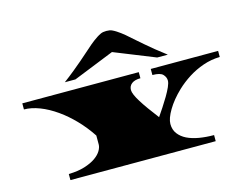

<svg xmlns="http://www.w3.org/2000/svg" viewBox="-125 -1190 1802 1398"><g transform="rotate(-15 776.0 -490.5)"><path d="M242.7 0V-45.9Q313.5 -47.4 364 -63.5Q414.6 -79.6 446.8 -102.1Q479 -125 493.9 -150.4Q508.8 -175.8 508.8 -197.3V-264.6Q463.4 -333.5 407.5 -391.6Q351.6 -449.7 292 -491.7Q228.5 -536.6 166.3 -560.5Q104 -584.5 48.8 -584.5V-630.4H926.8V-584.5Q883.8 -584.5 860.8 -566.9Q837.9 -549.3 837.9 -519Q837.9 -489.3 877 -426.8Q896 -396 923.3 -358.2Q950.7 -320.3 984.9 -275.4Q1004.4 -303.7 1026.9 -337.9Q1049.3 -372.1 1069.6 -406.2Q1089.8 -440.4 1102.8 -469.5Q1115.7 -498.5 1115.7 -516.6Q1115.7 -542.5 1095.7 -563.5Q1075.7 -584.5 1017.1 -584.5V-630.4H1524.9V-584.5Q1458.5 -583 1398.4 -562Q1337.9 -541 1285.6 -507.8Q1233.4 -474.6 1189.9 -433.6Q1125.5 -372.1 1088.4 -309.6Q1051.3 -247.1 1051.3 -206.1Q1051.3 -162.6 1074.2 -132.1Q1097.2 -101.6 1135.7 -82.5Q1174.8 -63.5 1226.8 -54.7Q1278.8 -45.9 1337.9 -45.9V0ZM387.7 -698.7Q410.6 -715.8 430.9 -731.7Q451.2 -747.6 469.2 -762.2Q505.4 -791.5 533.9 -816.2Q562.5 -840.8 585.4 -861.3Q618.7 -891.6 647 -915.3Q675.3 -939 703.1 -957Q717.3 -966.3 733.6 -973.9Q750 -981.4 775.9 -981.4Q801.8 -981.4 818.1 -973.9Q834.5 -966.3 848.6 -957Q876.5 -939 904.8 -915.3Q933.1 -891.6 966.3 -861.3L1018.1 -816.4Q1046.9 -791.5 1082.8 -762.2Q1118.7 -732.9 1164.1 -698.7H1084L775.9 -822.3L467.8 -698.7Z"/></g></svg>

Font: Asset
Style: Regular
Weight: 400
Version: Version 1.003; ttfautohint (v1.8.4.7-5d5b)